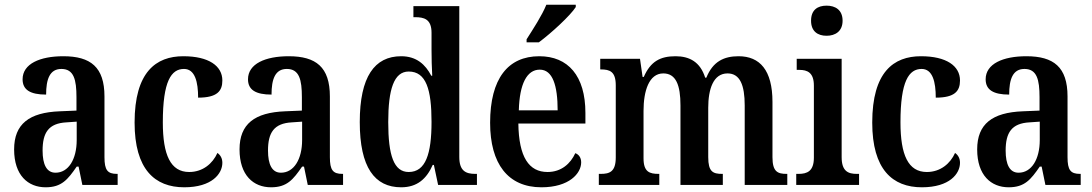

<svg xmlns="http://www.w3.org/2000/svg" viewBox="-20 -786 4643 816"><path d="M174 10C242 10 268 -23 306 -78H314L330 0H480V-47H477C437 -47 424 -63 424 -118V-376C424 -501 365 -547 249 -547C150 -547 76 -515 76 -449C76 -404 109 -384 176 -384C176 -449 191 -493 241 -493C294 -493 305 -447 305 -373V-316L234 -313C104 -308 40 -259 40 -151C40 -41 99 10 174 10ZM216 -52C178 -52 161 -87 161 -146C161 -222 186 -262 263 -266L306 -269V-191C306 -109 271 -52 216 -52Z M763 10C881 10 925 -48 925 -94C925 -113 917 -127 904 -136C884 -91 842 -55 784 -55C705 -55 672 -127 672 -266C672 -442 708 -493 762 -493C809 -493 822 -437 822 -371C903 -371 925 -399 925 -444C925 -506 867 -547 759 -547C643 -547 552 -480 552 -265C552 -66 638 10 763 10Z M1132 10C1200 10 1226 -23 1264 -78H1272L1288 0H1438V-47H1435C1395 -47 1382 -63 1382 -118V-376C1382 -501 1323 -547 1207 -547C1108 -547 1034 -515 1034 -449C1034 -404 1067 -384 1134 -384C1134 -449 1149 -493 1199 -493C1252 -493 1263 -447 1263 -373V-316L1192 -313C1062 -308 998 -259 998 -151C998 -41 1057 10 1132 10ZM1174 -52C1136 -52 1119 -87 1119 -146C1119 -222 1144 -262 1221 -266L1264 -269V-191C1264 -109 1229 -52 1174 -52Z M1685 10C1753 10 1793 -26 1819 -85H1824L1842 0H2007V-47H2000C1960 -47 1932 -59 1932 -119V-760H1737V-713H1744C1782 -713 1814 -705 1814 -647V-575C1814 -539 1815 -497 1817 -464H1813C1788 -512 1750 -547 1685 -547C1572 -547 1509 -460 1509 -267C1509 -75 1572 10 1685 10ZM1717 -55C1654 -55 1630 -125 1630 -267C1630 -406 1654 -482 1717 -482C1791 -482 1814 -406 1814 -268C1814 -132 1789 -55 1717 -55Z M2218 -619V-606H2270C2324 -646 2405 -721 2427 -756V-766H2302C2284 -721 2246 -663 2218 -619ZM2281 10C2399 10 2450 -49 2450 -96C2450 -117 2439 -130 2425 -135C2405 -91 2366 -55 2307 -55C2228 -55 2185 -118 2183 -261H2468V-306C2468 -464 2394 -547 2272 -547C2139 -547 2063 -452 2063 -264C2063 -90 2139 10 2281 10ZM2350 -317H2185C2188 -429 2219 -490 2274 -490C2329 -490 2350 -422 2350 -317Z M2525 0H2782V-47H2779C2741 -47 2715 -55 2715 -113V-315C2715 -399 2738 -474 2799 -474C2853 -474 2872 -424 2872 -338V0H3052V-47H3049C3010 -47 2990 -56 2990 -118V-328C2990 -406 3011 -474 3072 -474C3125 -474 3145 -424 3145 -338V0H3326V-47H3323C3285 -47 3263 -56 3263 -118V-353C3263 -488 3209 -547 3119 -547C3057 -547 3010 -525 2982 -456H2977C2956 -523 2910 -547 2851 -547C2786 -547 2745 -525 2716 -459H2711L2700 -536H2531V-491H2533C2572 -491 2597 -482 2597 -423V-117C2597 -56 2571 -47 2533 -47H2525Z M3493 -634C3530 -634 3561 -653 3561 -698C3561 -744 3530 -762 3493 -762C3455 -762 3427 -744 3427 -698C3427 -653 3455 -634 3493 -634ZM3364 0H3631V-47H3621C3585 -47 3557 -58 3557 -118V-536H3366V-489H3377C3411 -489 3439 -478 3439 -422V-116C3439 -58 3410 -47 3374 -47H3364Z M3898 10C4016 10 4060 -48 4060 -94C4060 -113 4052 -127 4039 -136C4019 -91 3977 -55 3919 -55C3840 -55 3807 -127 3807 -266C3807 -442 3843 -493 3897 -493C3944 -493 3957 -437 3957 -371C4038 -371 4060 -399 4060 -444C4060 -506 4002 -547 3894 -547C3778 -547 3687 -480 3687 -265C3687 -66 3773 10 3898 10Z M4267 10C4335 10 4361 -23 4399 -78H4407L4423 0H4573V-47H4570C4530 -47 4517 -63 4517 -118V-376C4517 -501 4458 -547 4342 -547C4243 -547 4169 -515 4169 -449C4169 -404 4202 -384 4269 -384C4269 -449 4284 -493 4334 -493C4387 -493 4398 -447 4398 -373V-316L4327 -313C4197 -308 4133 -259 4133 -151C4133 -41 4192 10 4267 10ZM4309 -52C4271 -52 4254 -87 4254 -146C4254 -222 4279 -262 4356 -266L4399 -269V-191C4399 -109 4364 -52 4309 -52Z"/></svg>

Font: Noto Serif Armenian Condensed SemiBold
Style: Regular
Weight: 600
Width: 3
Designer: Monotype Design Team
Foundry: Monotype Imaging Inc.
Version: Version 2.008